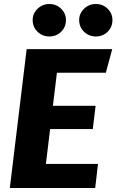

<svg xmlns="http://www.w3.org/2000/svg" viewBox="-20 -938 581 958"><path d="M264 -575 244 -410H457L443 -294H230L209 -120H469L455 0H29L113 -693H540L508 -575ZM226 -756Q192 -756 167.5 -779.5Q143 -803 143 -838Q143 -871 167.5 -894.5Q192 -918 226 -918Q261 -918 285 -894.5Q309 -871 309 -838Q309 -803 285 -779.5Q261 -756 226 -756ZM458 -756Q424 -756 399.5 -779.5Q375 -803 375 -838Q375 -871 399.5 -894.5Q424 -918 458 -918Q493 -918 517 -894.5Q541 -871 541 -838Q541 -803 517 -779.5Q493 -756 458 -756Z"/></svg>

Font: Qjlgwqiwhsfqbnnlvksmvfsycuq
Style: Regular
Weight: 700
Italic angle: -8°
Designer: Carrois Corporate & Edenspiekermann
Foundry: Carrois Corporate GbR & Edenspiekermann AG
Version: Version 2.001